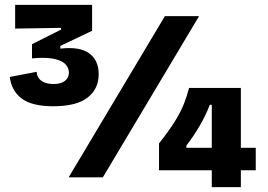

<svg xmlns="http://www.w3.org/2000/svg" viewBox="-20 -726 1097 786"><path d="M198 -291Q111 -291 69 -322.5Q27 -354 20 -411L130 -432Q131 -415 140 -404Q149 -393 164.5 -387.5Q180 -382 199 -382Q230 -382 246 -395Q262 -408 262 -429Q262 -450 246 -465Q230 -480 196.5 -486Q163 -492 111 -487V-545L230 -605V-612L42 -609V-706H357V-600L227 -538V-527Q307 -536 345.5 -507.5Q384 -479 384 -422Q384 -362 338.5 -326.5Q293 -291 198 -291ZM261 0 655 -660H795L401 0ZM631 -29V-139Q673 -192 697 -231Q721 -270 733.5 -302.5Q746 -335 754 -366H966V40H847V-297H839Q822 -253 797.5 -211Q773 -169 743 -130V-121H1027V-29Z"/></svg>

Font: Bricolage Grotesque 18pt
Style: Bold
Weight: 700
Designer: Mathieu Triay
Foundry: Atelier Triay
Version: Version 1.000;gftools[0.9.30]